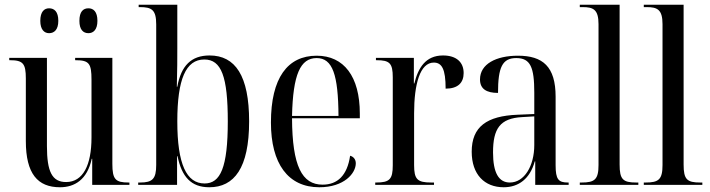

<svg xmlns="http://www.w3.org/2000/svg" viewBox="-20 -780 2994 810"><path d="M353 -640C374 -640 391 -655 391 -692C391 -731 374 -745 353 -745C331 -745 315 -731 315 -692C315 -655 331 -640 353 -640ZM187 -640C209 -640 226 -655 226 -692C226 -731 209 -745 187 -745C167 -745 150 -731 150 -692C150 -655 167 -640 187 -640ZM233 10C295 10 348 -22 367 -110H369V0H526V-10H523C467 -10 454 -23 454 -89V-536H297V-526H299C356 -526 366 -512 366 -444V-200C366 -83 330 -12 259 -12C200 -12 178 -55 178 -164V-536H19V-526H22C77 -526 89 -512 89 -449V-185C89 -47 139 10 233 10Z M863 10C968 10 1031 -71 1031 -268C1031 -460 973 -546 864 -546C787 -546 744 -503 728 -414H726C728 -482 728 -538 728 -574V-760H565V-750H570C620 -750 639 -739 639 -677V-84C639 -25 623 -10 571 -10H563V0H727V-121H729C747 -34 786 10 863 10ZM843 -6C767 -6 728 -87 728 -268C728 -446 764 -529 842 -529C914 -529 941 -457 941 -268C941 -73 910 -6 843 -6Z M1327 10C1432 10 1481 -49 1481 -91C1481 -107 1472 -119 1457 -123C1445 -40 1404 -1 1341 -1C1254 -1 1213 -79 1212 -281H1498V-301C1498 -457 1431 -545 1316 -545C1193 -545 1123 -451 1123 -263C1123 -90 1195 10 1327 10ZM1408 -291H1212C1216 -466 1247 -535 1316 -535C1383 -535 1407 -465 1408 -291Z M1563 0H1811V-10H1799C1740 -10 1727 -24 1727 -84V-302C1727 -425 1752 -516 1810 -516C1844 -516 1860 -489 1860 -406C1912 -406 1936 -431 1936 -472C1936 -517 1906 -546 1849 -546C1775 -546 1744 -493 1728 -428H1726V-536H1566V-526H1569C1624 -526 1637 -513 1637 -454V-83C1637 -24 1624 -10 1567 -10H1563Z M2105 10C2168 10 2216 -26 2236 -99H2238V0H2379V-10H2376C2336 -10 2324 -23 2324 -83V-372C2324 -499 2270 -545 2165 -545C2073 -545 2005 -510 2005 -445C2005 -405 2032 -388 2081 -388C2081 -496 2099 -535 2158 -535C2218 -535 2234 -496 2234 -389V-299L2164 -296C2033 -291 1970 -245 1970 -140C1970 -44 2024 10 2105 10ZM2131 -10C2084 -10 2060 -51 2060 -137C2060 -237 2089 -281 2183 -286L2234 -289V-168C2234 -80 2192 -10 2131 -10Z M2426 0H2673V-10H2664C2608 -10 2594 -23 2594 -86V-760H2426V-750H2438C2483 -750 2505 -740 2505 -678V-84C2505 -23 2489 -10 2434 -10H2426Z M2696 0H2943V-10H2934C2878 -10 2864 -23 2864 -86V-760H2696V-750H2708C2753 -750 2775 -740 2775 -678V-84C2775 -23 2759 -10 2704 -10H2696Z"/></svg>

Font: Noto Serif Display Condensed
Style: Regular
Weight: 400
Width: 3
Designer: Monotype Design Team
Foundry: Monotype Imaging Inc.
Version: Version 2.009